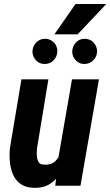

<svg xmlns="http://www.w3.org/2000/svg" viewBox="-20 -922 548 953"><path d="M269 -134.3 337.4 -528.3H471.2L379.4 0H254.4ZM298.8 -237.8 331.1 -239.3Q327.1 -199.2 316.7 -155.3Q306.2 -111.3 285.9 -73.2Q265.6 -35.2 231.9 -11.7Q198.2 11.7 148.4 10.3Q107.9 9.3 82.8 -8.5Q57.6 -26.4 44.9 -55.2Q32.2 -84 29.1 -118.4Q25.9 -152.8 29.3 -187L86.4 -528.3H220.2L163.6 -185.1Q162.6 -173.8 162.4 -160.4Q162.1 -147 164.8 -134.3Q167.5 -121.6 175 -113.3Q182.6 -105 198.7 -105Q235.8 -102.5 256.3 -123.8Q276.9 -145 285.9 -176.8Q294.9 -208.5 298.8 -237.8ZM141.1 -665Q141.1 -690.9 158.7 -710Q176.3 -729 202.1 -729.5Q228 -730 246.1 -712.4Q264.2 -694.8 264.6 -668.9Q264.6 -643.1 247.3 -624Q230 -605 203.6 -604.5Q177.7 -603.5 159.7 -621.6Q141.6 -639.6 141.1 -665ZM338.4 -664.6Q338.4 -690.9 355.7 -710Q373 -729 399.4 -729.5Q425.3 -730 443.1 -712.2Q460.9 -694.3 461.9 -668.9Q462.4 -643.1 444.3 -624Q426.3 -605 400.4 -604.5Q375 -603.5 357.2 -621.3Q339.4 -639.2 338.4 -664.6ZM250 -751.5 355 -902.3H507.8L365.2 -751.5Z"/></svg>

Font: Roboto Condensed
Style: Bold Italic
Weight: 700
Italic angle: -12°
Designer: Christian Robertson
Foundry: Google
Version: Version 3.0